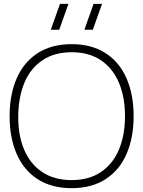

<svg xmlns="http://www.w3.org/2000/svg" viewBox="-20 -965 746 1000"><path d="M353 15Q248 15 175.5 -32.2Q103 -79.5 66.5 -164Q30 -248.5 30 -360Q30 -471.5 66.5 -556Q103 -640.5 175.5 -687.8Q248 -735 353 -735Q458 -735 530.5 -687.8Q603 -640.5 639.5 -556Q676 -471.5 676 -360Q676 -248.5 639.5 -164Q603 -79.5 530.5 -32.2Q458 15 353 15ZM353 -27Q443.5 -27 505.8 -69Q568 -111 599.5 -186Q631 -261 631 -360Q631 -459 599.5 -534Q568 -609 505.8 -651Q443.5 -693 353 -693Q263 -693 200.8 -651Q138.5 -609 107.2 -534.2Q76 -459.5 75 -360Q74 -261.5 105.5 -186.2Q137 -111 199.8 -69Q262.5 -27 353 -27ZM463.5 -810H419.5L467.5 -945H511.5ZM288.5 -810H244.5L292.5 -945H336.5Z"/></svg>

Font: Manrope
Style: Regular
Weight: 400
Designer: Mikhail Sharanda
Foundry: Mikhail Sharanda
Version: Version 4.503